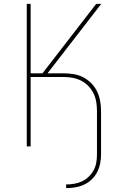

<svg xmlns="http://www.w3.org/2000/svg" viewBox="-20 -755 640 990"><path d="M321 215V196Q342 196 363 192.5Q384 189 403 180Q422 171 437.5 156Q453 141 463 122.5Q473 104 476.5 83Q480 62 480 41V-182Q480 -205 476.5 -228Q473 -251 463 -272Q453 -293 436.5 -310.5Q420 -328 399.5 -338.5Q379 -349 356 -353.5Q333 -358 309 -358H138V0H118V-735H138V-377H199L476 -735H502L225 -377H309Q335 -377 361 -372.5Q387 -368 410 -356Q433 -344 451.5 -325Q470 -306 481 -282.5Q492 -259 496.5 -233.5Q501 -208 501 -182V41Q501 64 496.5 87.5Q492 111 481 132.5Q470 154 452.5 170.5Q435 187 413.5 197Q392 207 368 211Q344 215 321 215Z"/></svg>

Font: Zed Sans Thin Extended
Style: Regular
Weight: 100
Width: 7
Designer: Belleve Invis
Foundry: Belleve Invis
Version: Version 1.0.0; ttfautohint (v1.8.4)